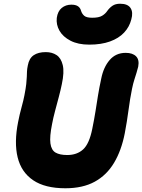

<svg xmlns="http://www.w3.org/2000/svg" viewBox="-20 -995 762 1028"><path d="M330 13Q221 13 157.5 -30Q94 -73 74.5 -152.5Q55 -232 77 -342Q85 -383 95.5 -421Q106 -459 111 -486Q118 -522 120.5 -545Q123 -568 123.5 -583.5Q124 -599 124.5 -612.5Q125 -626 129 -645Q136 -683 160.5 -699.5Q185 -716 225 -716Q259 -716 283 -700Q307 -684 316 -646.5Q325 -609 311 -544Q305 -514 295 -476.5Q285 -439 275 -401.5Q265 -364 259 -332Q245 -263 250 -227Q255 -191 277.5 -178Q300 -165 340 -165Q392 -165 425 -195Q458 -225 474 -305Q485 -359 491.5 -400.5Q498 -442 504.5 -482.5Q511 -523 522 -574Q534 -635 567 -673.5Q600 -712 653 -712Q690 -712 708.5 -693.5Q727 -675 720 -638Q716 -622 711 -605.5Q706 -589 699.5 -569Q693 -549 687 -520Q676 -466 668 -405Q660 -344 648 -281Q630 -189 590.5 -123Q551 -57 487 -22Q423 13 330 13ZM458 -756Q398 -756 357.5 -777Q317 -798 298.5 -830.5Q280 -863 284 -899Q289 -935 310.5 -952.5Q332 -970 362 -970Q385 -970 397.5 -961.5Q410 -953 414 -937Q419 -921 431 -910.5Q443 -900 474 -900Q509 -900 526.5 -910.5Q544 -921 554 -936Q566 -953 582 -964Q598 -975 623 -975Q664 -975 679 -952Q694 -929 683 -891Q673 -851 644.5 -820.5Q616 -790 569 -773Q522 -756 458 -756Z"/></svg>

Font: Shantell Sans ExtraBold
Style: Italic
Weight: 800
Italic angle: -11°
Designer: Stephen Nixon, Anya Danilova, Shantell Martin
Foundry: Arrow Type
Version: Version 1.011;[c5ecc13dd]